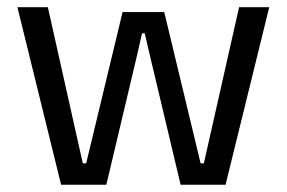

<svg xmlns="http://www.w3.org/2000/svg" viewBox="-20 -508 788 528"><path d="M148 0 27.9 -488.2H111.6L207.7 -58.9H217L317.1 -474.9H431.6L531.7 -58.9H540.6L637.5 -488.2H720.4L600.3 0H476.7L394.2 -347.1L378 -416.4H370.6L354.8 -347L272.4 0Z"/></svg>

Font: Anek Latin Medium
Style: Regular
Weight: 500
Designer: Yesha Goshar
Foundry: Ek Type
Version: Version 1.003